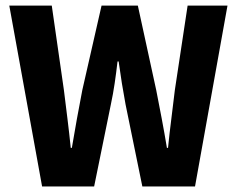

<svg xmlns="http://www.w3.org/2000/svg" viewBox="-20 -672 853 692"><path d="M131.7 0 13.5 -651.8H166.6L210.3 -347.5Q216.6 -296.1 223.1 -244.4Q229.5 -192.8 235 -139.1H239Q248 -192.8 257.4 -244.7Q266.8 -296.6 276.7 -347.5L346 -651.8H476.8L543 -347.5Q552.8 -297.6 562.7 -245.5Q572.6 -193.3 581.6 -139.1H585.6Q591 -193.3 597.7 -245.3Q604.4 -297.2 610.2 -347.5L656.2 -651.8H799.9L682.9 0H493L432.5 -295.8Q425.5 -333 419.3 -371.7Q413 -410.5 407.6 -450.5H403.6Q399 -410.5 393.3 -371.7Q387.6 -333 379.6 -295.8L319.3 0Z"/></svg>

Font: Source Sans 3
Style: Regular
Weight: 200
Designer: Paul D. Hunt
Foundry: Adobe
Version: Version 3.046;hotconv 1.0.118;makeotfexe 2.5.65603